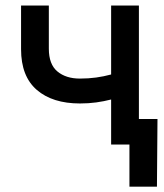

<svg xmlns="http://www.w3.org/2000/svg" viewBox="-20 -536 608 712"><path d="M276.4 -152.3Q174.8 -152.3 116.5 -202.6Q58.1 -252.9 58.1 -353.5V-515.6H161.1V-355.5Q161.1 -297.4 192.9 -271Q224.6 -244.6 276.4 -244.6Q308.1 -244.6 336.4 -248.5Q364.7 -252.4 392.1 -259.8V-515.6H495.1V0H392.1V-167Q365.7 -160.2 336.9 -156.2Q308.1 -152.3 276.4 -152.3ZM460 156.2V0H421.9V-94.7H564L562 156.2Z"/></svg>

Font: Inter Display Medium
Style: Regular
Weight: 500
Designer: Rasmus Andersson
Foundry: rsms
Version: Version 4.001;git-9221beed3